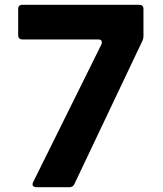

<svg xmlns="http://www.w3.org/2000/svg" viewBox="-20 -783 680 803"><path d="M132 0Q125 0 120.5 -3.5Q116 -7 116 -12Q116 -16 119 -22L404 -597Q406 -600 406 -606Q406 -618 391 -618H74Q56 -618 56 -636V-745Q56 -763 74 -763H562Q580 -763 580 -745V-633Q580 -620 575 -611L291 -13Q285 0 270 0Z"/></svg>

Font: Open Sauce Two ExtraBold
Style: Regular
Weight: 800
Designer: Alfredo Marco Pradil
Foundry: Creative Sauce Fz LLC
Version: Version 1.477